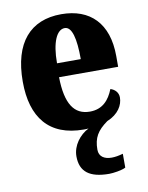

<svg xmlns="http://www.w3.org/2000/svg" viewBox="-88 -613 704 915"><g transform="rotate(-10 264.5 -155.5)"><path d="M366 239C385 239 428 233 446 223V156C425 162 407 165 391 165C356 165 330 150 330 116C330 58 350 26 400 -10C456 -33 479 -74 479 -111C479 -135 462 -152 441 -158C421 -107 388 -69 327 -69C251 -69 212 -126 210 -256H496V-308C496 -467 411 -550 272 -550C122 -550 36 -453 36 -265C36 -91 116 10 283 10C291 10 299 10 306 9C262 31 226 78 226 130C226 205 272 239 366 239ZM327 -323H212C212 -426 239 -482 277 -482C312 -482 327 -423 327 -323Z"/></g></svg>

Font: Noto Serif Sinhala Condensed Black
Style: Regular
Weight: 900
Width: 3
Designer: Jelle Bosma - Monotype Design Team
Foundry: Monotype Imaging Inc.
Version: Version 2.007